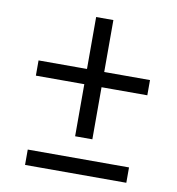

<svg xmlns="http://www.w3.org/2000/svg" viewBox="-72 -676 677 734"><g transform="rotate(10 267.0 -309.0)"><path d="M316.9 -409.7H487.3V-350.6H316.9H309.6V-343.3V-148.4H242.7V-343.3V-350.6H235.4H54.7V-409.7H235.4H242.7V-417V-611.3H309.6V-417V-409.7ZM466.3 -7.3H73.2V-66.9H466.3Z"/></g></svg>

Font: Vazir Light FD
Style: Light-FD
Weight: 300
Designer: Saber Rastikerdar
Foundry: Saber Rastikerdar
Version: Version 30.1.0